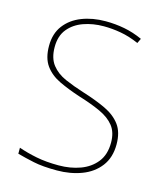

<svg xmlns="http://www.w3.org/2000/svg" viewBox="-110 -806 763 899"><g transform="rotate(15 271.5 -357.0)"><path d="M489 -180Q489 -116 456.5 -73.5Q424 -31 369.5 -10.5Q315 10 250 10Q181 10 136.5 0.5Q92 -9 56 -19V-48Q96 -34 143.5 -24.5Q191 -15 252 -15Q309 -15 356.5 -32.5Q404 -50 433 -86.5Q462 -123 462 -181Q462 -231 438 -261.5Q414 -292 369.5 -312.5Q325 -333 263 -352Q205 -371 160 -392.5Q115 -414 89.5 -449.5Q64 -485 64 -544Q64 -604 94.5 -644Q125 -684 176.5 -704Q228 -724 291 -724Q338 -724 382.5 -715.5Q427 -707 471 -687L460 -664Q414 -684 371.5 -691.5Q329 -699 289 -699Q236 -699 191 -683Q146 -667 118.5 -633.5Q91 -600 91 -546Q91 -492 116 -460Q141 -428 183.5 -409.5Q226 -391 277 -375Q341 -355 388.5 -332.5Q436 -310 462.5 -274.5Q489 -239 489 -180Z"/></g></svg>

Font: Noto Sans Sinhala UI Thin
Style: Regular
Weight: 100
Designer: Jelle Bosma - Monotype Design Team
Foundry: Monotype Imaging Inc.
Version: Version 2.006; ttfautohint (v1.8.4.7-5d5b)